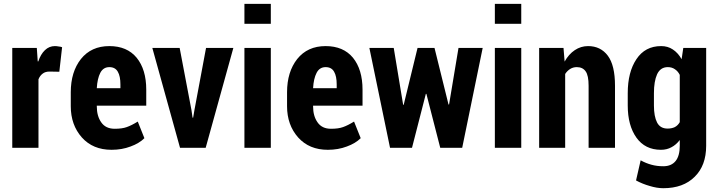

<svg xmlns="http://www.w3.org/2000/svg" viewBox="-20 -782 3801 1016"><path d="M293.9 -402.3Q281.2 -402.3 242.2 -403.3Q219.7 -403.3 206.1 -392.6Q191.4 -381.8 183.6 -362.3Q183.6 -241.2 183.6 0Q149.4 0 44.9 0Q44.9 -83 44.9 -331.1Q44.9 -379.9 44.9 -528.3Q77.1 -528.3 174.8 -528.3Q175.8 -510.7 179.7 -457Q180.7 -457 182.6 -457Q195.3 -495.1 217.8 -516.6Q240.2 -538.1 270.5 -538.1Q280.3 -538.1 290 -536.1Q300.8 -535.2 308.6 -532.2Q303.7 -488.3 293.9 -402.3Z M570.3 10.7Q471.7 10.7 413.1 -54.7Q354.5 -121.1 354.5 -219.7Q354.5 -232.4 354.5 -256.8Q354.5 -266.6 354.5 -293.9Q354.5 -401.4 408.2 -469.7Q462.9 -538.1 558.6 -538.1Q652.3 -538.1 703.1 -476.6Q753.9 -414.1 753.9 -307.6Q753.9 -279.3 753.9 -222.7Q688.5 -222.7 492.2 -222.7Q492.2 -221.7 492.2 -219.7Q492.2 -168 515.6 -134.8Q539.1 -100.6 586.9 -100.6Q626 -100.6 650.4 -109.4Q675.8 -118.2 709 -138.7Q720.7 -109.4 744.1 -50.8Q716.8 -23.4 670.9 -6.8Q625 10.7 570.3 10.7ZM558.6 -426.8Q526.4 -426.8 510.7 -396.5Q495.1 -366.2 492.2 -315.4Q534.2 -315.4 617.2 -315.4Q617.2 -320.3 617.2 -335Q617.2 -378.9 603.5 -402.3Q589.8 -426.8 558.6 -426.8Z M993.2 -199.2Q994.1 -189.5 999 -159.2Q1000 -159.2 1002 -159.2Q1003.9 -168.9 1008.8 -199.2Q1024.4 -281.2 1070.3 -528.3Q1106.4 -528.3 1214.8 -528.3Q1178.7 -396.5 1068.4 0Q1034.2 0 932.6 0Q895.5 -131.8 786.1 -528.3Q822.3 -528.3 930.7 -528.3Q946.3 -446.3 993.2 -199.2Z M1413.1 0Q1377.9 0 1273.4 0Q1273.4 -83 1273.4 -330.1Q1273.4 -379.9 1273.4 -528.3Q1308.6 -528.3 1413.1 -528.3Q1413.1 -396.5 1413.1 0ZM1413.1 -656.2Q1377.9 -656.2 1273.4 -656.2Q1273.4 -682.6 1273.4 -761.7Q1308.6 -761.7 1413.1 -761.7Q1413.1 -735.4 1413.1 -656.2Z M1714.8 10.7Q1616.2 10.7 1557.6 -54.7Q1499 -121.1 1499 -219.7Q1499 -232.4 1499 -256.8Q1499 -266.6 1499 -293.9Q1499 -401.4 1552.7 -469.7Q1607.4 -538.1 1703.1 -538.1Q1796.9 -538.1 1847.7 -476.6Q1898.4 -414.1 1898.4 -307.6Q1898.4 -279.3 1898.4 -222.7Q1833 -222.7 1636.7 -222.7Q1636.7 -221.7 1636.7 -219.7Q1636.7 -168 1660.2 -134.8Q1683.6 -100.6 1731.4 -100.6Q1770.5 -100.6 1794.9 -109.4Q1820.3 -118.2 1853.5 -138.7Q1865.2 -109.4 1888.7 -50.8Q1861.3 -23.4 1815.4 -6.8Q1769.5 10.7 1714.8 10.7ZM1703.1 -426.8Q1670.9 -426.8 1655.3 -396.5Q1639.6 -366.2 1636.7 -315.4Q1678.7 -315.4 1761.7 -315.4Q1761.7 -320.3 1761.7 -335Q1761.7 -378.9 1748 -402.3Q1734.4 -426.8 1703.1 -426.8Z M2353.5 -228.5Q2354.5 -228.5 2356.4 -229.5Q2369.1 -303.7 2406.2 -528.3Q2437.5 -528.3 2534.2 -528.3Q2506.8 -396.5 2425.8 0Q2396.5 0 2309.6 0Q2292 -71.3 2236.3 -285.2Q2235.4 -285.2 2233.4 -285.2Q2214.8 -213.9 2160.2 0Q2130.9 0 2043.9 0Q2016.6 -131.8 1934.6 -528.3Q1966.8 -528.3 2063.5 -528.3Q2076.2 -453.1 2113.3 -227.5Q2114.3 -227.5 2116.2 -227.5Q2134.8 -302.7 2189.5 -528.3Q2211.9 -528.3 2279.3 -528.3Q2297.9 -453.1 2353.5 -228.5Z M2738.3 0Q2703.1 0 2598.6 0Q2598.6 -83 2598.6 -330.1Q2598.6 -379.9 2598.6 -528.3Q2633.8 -528.3 2738.3 -528.3Q2738.3 -396.5 2738.3 0ZM2738.3 -656.2Q2703.1 -656.2 2598.6 -656.2Q2598.6 -682.6 2598.6 -761.7Q2633.8 -761.7 2738.3 -761.7Q2738.3 -735.4 2738.3 -656.2Z M2961.9 -528.3Q2963.9 -509.8 2967.8 -456.1Q2989.3 -495.1 3021.5 -516.6Q3053.7 -538.1 3091.8 -538.1Q3158.2 -538.1 3196.3 -487.3Q3234.4 -436.5 3234.4 -328.1Q3234.4 -218.8 3234.4 0Q3199.2 0 3094.7 0Q3094.7 -82 3094.7 -328.1Q3094.7 -382.8 3079.1 -404.3Q3063.5 -426.8 3032.2 -426.8Q3012.7 -426.8 2997.1 -417Q2981.4 -407.2 2970.7 -390.6Q2970.7 -259.8 2970.7 0Q2936.5 0 2833 0Q2833 -83 2833 -330.1Q2833 -379.9 2833 -528.3Q2865.2 -528.3 2961.9 -528.3Z M3301.8 -289.1Q3301.8 -400.4 3347.7 -468.8Q3393.6 -538.1 3478.5 -538.1Q3513.7 -538.1 3540 -520.5Q3567.4 -502.9 3586.9 -468.8Q3589.8 -489.3 3595.7 -528.3Q3626 -528.3 3716.8 -528.3Q3716.8 -398.4 3716.8 -10.7Q3716.8 93.8 3656.2 153.3Q3595.7 213.9 3490.2 213.9Q3456.1 213.9 3418 202.1Q3379.9 191.4 3345.7 172.9Q3354.5 136.7 3370.1 66.4Q3398.4 82 3427.7 89.8Q3456.1 97.7 3490.2 97.7Q3533.2 97.7 3555.7 69.3Q3577.1 42 3577.1 -10.7Q3577.1 -20.5 3577.1 -41Q3557.6 -15.6 3533.2 -2.9Q3508.8 10.7 3477.5 10.7Q3393.6 10.7 3347.7 -53.7Q3301.8 -118.2 3301.8 -223.6Q3301.8 -229.5 3301.8 -240.2Q3301.8 -252 3301.8 -289.1ZM3440.4 -223.6Q3440.4 -166 3457 -133.8Q3473.6 -101.6 3512.7 -101.6Q3534.2 -101.6 3550.8 -109.4Q3567.4 -118.2 3577.1 -135.7Q3577.1 -218.8 3577.1 -385.7Q3567.4 -405.3 3550.8 -416Q3535.2 -426.8 3513.7 -426.8Q3474.6 -426.8 3457 -388.7Q3440.4 -351.6 3440.4 -289.1Q3440.4 -266.6 3440.4 -223.6Z"/></svg>

Font: Noto Sans Hebrew DECATHLON 
Style: Bold
Weight: 400
Designer: Monotype Design Team
Version: Version 2.000;GOOG;noto-fonts:20170220:a8a215d2e889